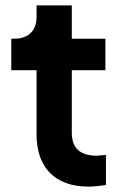

<svg xmlns="http://www.w3.org/2000/svg" viewBox="-20 -688 453 714"><path d="M309 6C329 6 355 3 374 0V-112C362 -111 348 -109 339 -109C275 -109 247 -140 247 -194V-427H372V-544H247V-668H116V-626C116 -573 85 -544 32 -544H22V-427H116V-187C116 -64 186 6 309 6Z"/></svg>

Font: Plus Jakarta Sans
Style: Bold
Weight: 700
Designer: Gumpita Rahayu
Foundry: Tokotype
Version: Version 2.071;gftools[0.9.30]